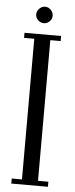

<svg xmlns="http://www.w3.org/2000/svg" viewBox="-57 -858 347 888"><g transform="rotate(5 116.0 -414.0)"><path d="M31 0V-23.5H78.5V-676.5H31V-700H201V-676.5H153V-23.5H201V0ZM116 -752Q101 -752 89.2 -763.2Q77.5 -774.5 77.5 -789.5Q77.5 -805 89.2 -816.8Q101 -828.5 116 -828.5Q131 -828.5 142.5 -816.8Q154 -805 154 -789.5Q154 -774.5 142.5 -763.2Q131 -752 116 -752Z"/></g></svg>

Font: Imbue 48pt
Style: Regular
Weight: 400
Designer: Tyler Finck
Foundry: Etcetera Type Company
Version: Version 1.102